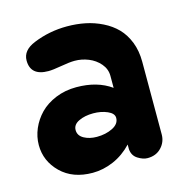

<svg xmlns="http://www.w3.org/2000/svg" viewBox="-91 -669 742 763"><g transform="rotate(-15 280.0 -287.5)"><path d="M111.8 -555.2Q177.2 -582 250 -582Q289.1 -582 325 -574.7Q360.8 -567.4 393.8 -551Q426.8 -534.7 450.7 -510.3Q474.6 -485.8 488.8 -449.7Q502.9 -413.6 502.9 -369.1V-69.8Q502.9 -38.6 481.4 -15.9Q460 6.8 424.8 6.8Q406.2 6.8 385 -6.6Q363.8 -20 361.8 -46.9V-65.9Q327.6 -29.8 285.2 -11.5Q242.7 6.8 199.2 6.8Q117.7 6.8 68.8 -41Q20 -88.9 20 -154.8Q20 -189 33.9 -221.7Q47.9 -254.4 73.2 -280.5Q98.6 -306.6 137.7 -322.8Q176.8 -338.9 223.1 -338.9Q309.1 -338.9 366.2 -297.9V-347.2Q366.2 -375.5 347.2 -397.7Q328.1 -419.9 300.5 -430.9Q272.9 -441.9 244.1 -441.9Q223.1 -441.9 187.3 -435.5Q151.4 -429.2 133.8 -429.2Q60.1 -429.2 60.1 -492.2Q60.1 -534.2 111.8 -555.2ZM176.8 -174.8Q176.8 -151.9 199.2 -139.4Q221.7 -127 252 -127Q288.6 -127 316.9 -141.1Q345.2 -155.3 345.2 -180.2Q345.2 -198.7 319.3 -210Q293.5 -221.2 261.2 -221.2Q226.6 -221.2 201.7 -209.2Q176.8 -197.3 176.8 -174.8Z"/></g></svg>

Font: BPreplay
Style: Bold
Weight: 700
Designer: Magenta/George Triantafyllakos
Foundry: Magenta/George Triantafyllakos
Version: Version 1.00